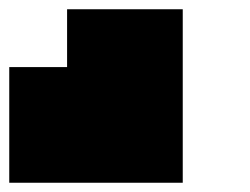

<svg xmlns="http://www.w3.org/2000/svg" viewBox="-20 -270 540 415"><path d="M375 -250V125H0V-125H125V-250Z"/></svg>

Font: Bytesized
Style: Regular
Weight: 400
Monospace: yes
Designer: baltdev
Version: Version 1.000